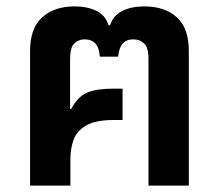

<svg xmlns="http://www.w3.org/2000/svg" viewBox="-20 -580 684 600"><path d="M74 0V-421Q74 -492 112 -526Q150 -560 213 -560Q253 -560 281.5 -546Q310 -532 319 -501H324Q334 -532 362.5 -546Q391 -560 431 -560Q495 -560 532.5 -526Q570 -492 570 -421V0H444V-396Q444 -431 430.5 -444Q417 -457 397 -457Q375 -457 363.5 -444Q352 -431 349 -403H292Q290 -431 278 -444Q266 -457 244 -457Q225 -457 212 -444Q199 -431 199 -396V-240L202 -239Q223 -278 252 -290.5Q281 -303 335 -303H363V-205H335Q279 -205 249.5 -188Q220 -171 210 -143.5Q200 -116 200 -82V0Z"/></svg>

Font: Noto Sans Thai SemiBold
Style: Regular
Weight: 600
Version: Version 2.001